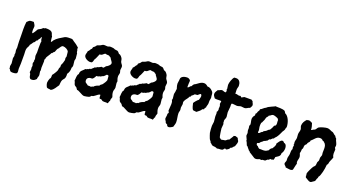

<svg xmlns="http://www.w3.org/2000/svg" viewBox="-52 -1385 3896 2122"><g transform="rotate(20 1896.0 -324.5)"><path d="M711 -252C711 -270 705 -288 705 -306C705 -315 711 -323 711 -332L705 -393C703 -400 698 -399 698 -407C698 -429 691 -429 691 -440C691 -445 692 -450 692 -455C660 -483 659 -484 624 -506C610 -515 608 -523 589 -523C567 -523 534 -524 514 -513C476 -490 437 -471 408 -435C402 -428 401 -414 389 -413C387 -428 382 -443 382 -459C382 -463 382 -467 382 -471C371 -484 371 -504 360 -516C340 -537 309 -534 282 -535C276 -526 265 -530 256 -526C252 -523 250 -519 247 -516C236 -506 213 -499 205 -490C202 -482 171 -432 165 -432H163C157 -444 157 -458 157 -471C157 -483 160 -495 160 -507C160 -526 145 -539 137 -555H130C83 -554 92 -555 60 -526C56 -498 55 -469 55 -441C55 -393 58 -345 57 -297C56 -273 61 -250 61 -226C61 -216 58 -206 58 -196C58 -184 63 -174 63 -162C63 -157 60 -151 60 -145C60 -139 63 -134 63 -128C63 -118 57 -110 57 -100C57 -80 63 -60 63 -40C63 -28 57 -19 57 -7C57 1 61 8 61 16C61 18 60 21 60 23C82 31 62 52 110 52C125 52 146 50 157 39C159 33 160 28 160 22C160 10 157 -1 157 -13C157 -32 160 -52 160 -72V-180C160 -201 156 -224 160 -245C163 -266 182 -282 182 -303C195 -314 201 -330 211 -342C214 -345 218 -345 221 -348C230 -358 231 -376 247 -377C249 -394 263 -400 269 -413C269 -416 268 -426 272 -426H276C283 -416 279 -404 282 -393C285 -390 289 -387 289 -382C289 -375 286 -368 286 -361C285 -342 285 -324 285 -305C285 -287 285 -269 286 -251C286 -239 282 -226 282 -214C282 -199 289 -185 289 -171C289 -165 286 -160 286 -155C286 -152 287 -150 289 -148C287 -139 282 -132 282 -122C282 -112 289 -102 289 -92C289 -86 286 -80 286 -74C286 -66 289 -59 289 -52C289 -42 285 -33 285 -23C285 -8 293 -9 295 -3C302 16 297 37 318 52C323 52 327 53 332 53C357 53 369 42 385 26C383 9 395 -6 395 -23C395 -37 389 -51 389 -64C389 -69 390 -73 392 -77C392 -87 389 -98 389 -109C389 -134 392 -159 392 -184C392 -190 389 -195 389 -201C389 -207 393 -208 395 -213C398 -218 396 -224 398 -229C406 -248 421 -265 431 -284L437 -297C441 -301 446 -300 450 -303V-310C454 -314 463 -318 466 -322C475 -335 475 -354 492 -374H498V-380C507 -392 517 -413 534 -413C557 -413 593 -397 602 -374C602 -372 608 -324 608 -319C608 -312 602 -307 602 -300C602 -292 605 -285 605 -277C605 -269 588 -215 582 -213V-184C570 -173 574 -156 569 -142C564 -127 539 -86 527 -74C526 -63 528 -45 524 -35C523 -31 520 -32 518 -29C513 -21 504 10 504 21C504 41 511 60 521 77C534 86 555 82 569 87C604 72 618 35 640 7C643 -13 642 -36 650 -55C659 -76 680 -77 680 -125C680 -130 680 -136 679 -142C694 -161 702 -187 702 -211C702 -215 702 -219 702 -222C709 -231 711 -241 711 -252Z M1237 -70C1229 -90 1223 -110 1223 -131C1223 -150 1233 -162 1233 -180C1233 -198 1227 -216 1227 -235C1227 -241 1228 -248 1230 -254C1222 -272 1217 -291 1217 -310C1217 -324 1224 -337 1224 -351C1224 -362 1217 -372 1217 -383C1217 -395 1221 -407 1221 -420C1221 -440 1202 -452 1195 -470C1191 -480 1192 -492 1188 -502C1183 -516 1162 -544 1145 -544H1143C1112 -581 1122 -568 1082 -576C1076 -578 1072 -582 1066 -583C1053 -585 1040 -587 1027 -587C1014 -587 1006 -579 993 -579C978 -579 962 -583 946 -580C935 -577 927 -568 917 -564C906 -558 893 -556 882 -551C873 -536 861 -524 846 -515C848 -507 843 -506 843 -500C843 -498 843 -498 843 -496C826 -489 826 -464 808 -457C808 -439 798 -423 798 -406C798 -374 844 -351 872 -351C879 -351 886 -352 892 -354C902 -364 904 -379 908 -393C924 -415 931 -443 943 -467C978 -464 979 -491 1005 -496C1017 -487 1033 -494 1046 -489C1054 -487 1059 -476 1067 -476H1069C1075 -455 1101 -438 1101 -417C1101 -397 1070 -373 1053 -367C1048 -356 1038 -349 1030 -341C1024 -342 1019 -345 1013 -345L1008 -344C1003 -341 981 -328 977 -328C959 -328 961 -314 949 -314C947 -314 945 -314 943 -315C934 -301 917 -294 908 -280C906 -281 903 -282 901 -282C892 -282 887 -270 880 -270C878 -270 875 -271 872 -270L869 -264C863 -261 856 -264 850 -260C830 -234 801 -227 801 -187V-183C781 -170 787 -121 782 -99C793 -86 792 -67 801 -54C808 -45 819 -42 827 -35C834 -28 836 -18 843 -12C862 -17 910 25 938 25C948 25 986 18 995 14C1004 9 1010 1 1017 -6C1046 -4 1067 -43 1101 -51C1105 -47 1105 -42 1105 -38C1105 13 1121 -17 1137 -2C1148 8 1153 9 1168 9C1182 9 1197 7 1211 11C1219 2 1216 -16 1227 -22C1224 -44 1233 -51 1237 -70ZM1121 -229C1121 -219 1096 -178 1088 -170C1080 -160 1062 -156 1059 -141C1037 -134 1013 -125 998 -106C986 -107 983 -103 975 -96C971 -99 965 -99 960 -99C952 -99 944 -98 937 -99C921 -118 898 -113 898 -148C898 -175 924 -188 948 -187L956 -186C974 -195 982 -215 992 -231C1014 -227 1020 -241 1038 -241H1040C1047 -251 1060 -251 1069 -257C1079 -264 1086 -275 1095 -283H1101C1115 -284 1118 -278 1118 -264C1118 -252 1121 -241 1121 -229Z M1767 -70C1759 -90 1753 -110 1753 -131C1753 -150 1763 -162 1763 -180C1763 -198 1757 -216 1757 -235C1757 -241 1758 -248 1760 -254C1752 -272 1747 -291 1747 -310C1747 -324 1754 -337 1754 -351C1754 -362 1747 -372 1747 -383C1747 -395 1751 -407 1751 -420C1751 -440 1732 -452 1725 -470C1721 -480 1722 -492 1718 -502C1713 -516 1692 -544 1675 -544H1673C1642 -581 1652 -568 1612 -576C1606 -578 1602 -582 1596 -583C1583 -585 1570 -587 1557 -587C1544 -587 1536 -579 1523 -579C1508 -579 1492 -583 1476 -580C1465 -577 1457 -568 1447 -564C1436 -558 1423 -556 1412 -551C1403 -536 1391 -524 1376 -515C1378 -507 1373 -506 1373 -500C1373 -498 1373 -498 1373 -496C1356 -489 1356 -464 1338 -457C1338 -439 1328 -423 1328 -406C1328 -374 1374 -351 1402 -351C1409 -351 1416 -352 1422 -354C1432 -364 1434 -379 1438 -393C1454 -415 1461 -443 1473 -467C1508 -464 1509 -491 1535 -496C1547 -487 1563 -494 1576 -489C1584 -487 1589 -476 1597 -476H1599C1605 -455 1631 -438 1631 -417C1631 -397 1600 -373 1583 -367C1578 -356 1568 -349 1560 -341C1554 -342 1549 -345 1543 -345L1538 -344C1533 -341 1511 -328 1507 -328C1489 -328 1491 -314 1479 -314C1477 -314 1475 -314 1473 -315C1464 -301 1447 -294 1438 -280C1436 -281 1433 -282 1431 -282C1422 -282 1417 -270 1410 -270C1408 -270 1405 -271 1402 -270L1399 -264C1393 -261 1386 -264 1380 -260C1360 -234 1331 -227 1331 -187V-183C1311 -170 1317 -121 1312 -99C1323 -86 1322 -67 1331 -54C1338 -45 1349 -42 1357 -35C1364 -28 1366 -18 1373 -12C1392 -17 1440 25 1468 25C1478 25 1516 18 1525 14C1534 9 1540 1 1547 -6C1576 -4 1597 -43 1631 -51C1635 -47 1635 -42 1635 -38C1635 13 1651 -17 1667 -2C1678 8 1683 9 1698 9C1712 9 1727 7 1741 11C1749 2 1746 -16 1757 -22C1754 -44 1763 -51 1767 -70ZM1651 -229C1651 -219 1626 -178 1618 -170C1610 -160 1592 -156 1589 -141C1567 -134 1543 -125 1528 -106C1516 -107 1513 -103 1505 -96C1501 -99 1495 -99 1490 -99C1482 -99 1474 -98 1467 -99C1451 -118 1428 -113 1428 -148C1428 -175 1454 -188 1478 -187L1486 -186C1504 -195 1512 -215 1522 -231C1544 -227 1550 -241 1568 -241H1570C1577 -251 1590 -251 1599 -257C1609 -264 1616 -275 1625 -283H1631C1645 -284 1648 -278 1648 -264C1648 -252 1651 -241 1651 -229Z M2265 -435C2265 -442 2263 -449 2262 -457C2259 -489 2264 -496 2239 -518C2225 -531 2208 -541 2189 -541H2184C2172 -553 2157 -563 2139 -563C2095 -563 2073 -528 2036 -512C2029 -503 2021 -494 2017 -483C1999 -480 1998 -457 1978 -457V-473C1977 -493 1980 -514 1981 -534C1973 -551 1956 -558 1938 -558C1911 -558 1868 -545 1868 -512C1868 -489 1862 -474 1862 -460C1862 -431 1875 -405 1875 -399C1875 -393 1872 -387 1872 -381C1872 -358 1865 -348 1865 -333C1865 -317 1870 -301 1870 -285C1870 -279 1869 -272 1865 -267C1875 -254 1876 -238 1876 -222C1876 -196 1871 -171 1871 -145C1871 -135 1881 -132 1881 -124C1881 -113 1872 -112 1872 -102C1872 -99 1873 -95 1873 -91C1873 -78 1868 -66 1868 -54C1868 -32 1887 -23 1888 -6C1895 0 1902 4 1910 7C1912 19 1919 28 1932 28C1948 28 1968 16 1981 7C1986 -14 1995 -30 1995 -52C1995 -87 1984 -120 1984 -154C1984 -169 1991 -181 1991 -195C1991 -204 1988 -213 1988 -222C1988 -236 1994 -250 1994 -264C1994 -270 1991 -276 1991 -283C1991 -306 2014 -330 2026 -347C2032 -355 2034 -363 2039 -370H2046C2047 -374 2054 -387 2055 -389C2075 -394 2072 -409 2085 -412C2095 -411 2103 -415 2114 -415C2125 -422 2131 -435 2146 -438C2153 -432 2156 -424 2156 -415C2156 -399 2149 -385 2146 -370C2136 -367 2101 -325 2097 -315C2103 -291 2108 -261 2123 -241C2137 -236 2151 -238 2165 -235C2183 -251 2207 -263 2217 -286C2226 -285 2228 -290 2236 -293C2235 -305 2240 -311 2249 -318C2246 -329 2259 -353 2259 -369C2259 -379 2258 -389 2259 -399C2259 -411 2265 -423 2265 -435Z M2724 -516C2724 -533 2710 -545 2708 -561C2700 -561 2697 -567 2692 -571H2608C2597 -567 2589 -559 2579 -555C2570 -557 2570 -568 2559 -568C2556 -566 2552 -565 2548 -565C2535 -565 2524 -572 2511 -572C2508 -572 2504 -571 2501 -571C2501 -586 2499 -602 2499 -617C2499 -636 2508 -653 2508 -664C2508 -698 2493 -736 2454 -736C2446 -736 2438 -736 2430 -735C2410 -718 2392 -662 2392 -636C2392 -620 2398 -605 2398 -590C2398 -585 2395 -583 2395 -580C2395 -576 2398 -573 2401 -571C2402 -563 2398 -555 2395 -548H2390C2375 -548 2364 -558 2350 -558C2335 -558 2321 -543 2305 -542C2295 -525 2282 -511 2282 -490C2282 -472 2295 -459 2305 -445C2314 -442 2325 -442 2335 -442C2350 -442 2367 -444 2382 -442L2383 -434C2383 -425 2378 -416 2379 -406C2385 -398 2387 -388 2387 -378C2387 -368 2386 -358 2385 -348L2388 -345C2388 -336 2384 -318 2376 -313C2379 -306 2380 -299 2380 -291C2380 -280 2378 -269 2379 -258C2380 -238 2385 -218 2385 -197C2385 -181 2379 -167 2379 -151C2379 -132 2381 -86 2385 -68C2389 -48 2399 -29 2405 -10C2409 6 2429 16 2430 32C2440 34 2443 44 2450 48C2453 51 2460 49 2459 55C2477 57 2502 57 2517 68C2525 65 2534 64 2543 64C2602 64 2579 45 2604 36C2606 40 2612 42 2616 42C2619 42 2622 41 2624 39C2638 32 2651 22 2656 7C2678 6 2678 -17 2695 -23C2700 -42 2711 -59 2711 -79C2711 -94 2707 -93 2701 -103C2698 -108 2696 -119 2692 -122C2689 -124 2665 -132 2663 -132C2658 -132 2655 -128 2650 -128C2649 -128 2648 -128 2646 -129C2637 -108 2622 -91 2611 -71C2594 -71 2587 -54 2572 -48C2565 -46 2557 -47 2550 -45C2543 -44 2537 -41 2530 -41C2528 -41 2526 -41 2524 -42C2518 -48 2510 -51 2505 -58C2501 -64 2488 -148 2488 -158C2488 -175 2492 -192 2492 -209C2492 -220 2485 -221 2485 -226L2488 -229C2488 -235 2485 -241 2485 -247C2485 -265 2498 -278 2498 -297C2498 -315 2492 -332 2492 -350C2492 -373 2498 -395 2498 -417C2498 -429 2495 -443 2501 -455C2505 -455 2509 -456 2514 -456C2530 -456 2547 -451 2563 -451C2580 -451 2594 -461 2610 -461C2622 -461 2634 -457 2647 -457C2675 -457 2685 -476 2708 -480C2713 -492 2724 -502 2724 -516Z M3206 -129C3220 -143 3226 -171 3226 -191C3226 -213 3219 -241 3193 -245C3187 -253 3179 -261 3169 -261C3147 -261 3128 -225 3116 -209C3122 -185 3103 -165 3093 -145C3075 -139 3067 -122 3058 -106C3044 -105 3043 -89 3004 -89C2988 -89 2971 -91 2955 -90C2947 -97 2937 -103 2932 -113C2917 -113 2913 -126 2913 -138C2916 -146 2928 -146 2935 -148C2943 -168 2966 -173 2977 -190C2993 -189 2996 -203 3009 -203C3015 -211 3021 -217 3026 -226C3049 -225 3048 -251 3071 -251C3073 -263 3086 -271 3093 -280C3111 -304 3123 -331 3135 -358C3140 -367 3148 -374 3151 -384C3154 -389 3152 -397 3155 -403C3157 -409 3161 -413 3161 -420C3161 -467 3137 -540 3090 -558C3090 -569 3081 -572 3077 -580C3043 -596 3001 -589 2964 -593C2963 -586 2891 -564 2874 -542C2851 -534 2838 -511 2816 -503C2817 -486 2810 -483 2803 -471C2798 -462 2799 -445 2787 -442V-419C2775 -409 2765 -387 2765 -371C2765 -350 2774 -330 2774 -309C2774 -302 2767 -296 2767 -288C2767 -280 2771 -272 2771 -264C2771 -254 2769 -242 2771 -232C2772 -224 2777 -217 2777 -209C2777 -200 2774 -191 2774 -181C2774 -171 2794 -138 2794 -133C2794 -130 2792 -126 2793 -122L2800 -116C2805 -103 2810 -90 2816 -77C2832 -72 2835 -53 2848 -45C2852 -35 2859 -30 2868 -26L2871 -19C2874 -17 2941 26 2942 26C2947 28 2953 29 2959 29C2978 29 2996 16 3005 16C3010 16 3014 20 3019 20C3023 20 3027 14 3032 13C3041 11 3058 13 3064 10C3070 7 3083 -10 3089 -10C3109 -10 3100 -24 3113 -26C3116 -24 3119 -23 3122 -23C3129 -23 3136 -30 3146 -29H3148C3150 -39 3155 -49 3155 -60V-64C3179 -81 3207 -89 3206 -125ZM3045 -461C3042 -446 3046 -433 3046 -418C3046 -411 3045 -403 3042 -396C3037 -393 3034 -387 3028 -387H3026C3023 -374 3005 -338 2997 -329C2979 -325 2973 -308 2958 -300C2951 -296 2941 -292 2935 -287C2932 -284 2932 -280 2929 -277C2925 -274 2920 -274 2916 -271C2906 -262 2901 -250 2886 -251H2884C2882 -254 2882 -257 2882 -260C2882 -267 2884 -274 2884 -280C2883 -297 2877 -311 2877 -328C2877 -341 2877 -355 2880 -367L2887 -374C2891 -387 2898 -397 2903 -409C2907 -420 2908 -432 2913 -442C2918 -451 2932 -459 2932 -471C2950 -472 2954 -493 2980 -493C2992 -493 3032 -479 3038 -471C3041 -468 3039 -460 3045 -461Z M3760 -280C3751 -293 3748 -308 3748 -323C3748 -338 3750 -352 3750 -367C3750 -378 3740 -379 3740 -390C3740 -397 3743 -403 3743 -411C3743 -438 3722 -459 3718 -486C3709 -493 3702 -501 3698 -512C3682 -517 3672 -534 3657 -541C3652 -543 3648 -543 3644 -544C3623 -552 3611 -562 3587 -562C3567 -562 3508 -546 3492 -534C3480 -525 3476 -508 3463 -499C3448 -496 3438 -484 3424 -480C3424 -507 3417 -532 3408 -557C3394 -562 3383 -573 3366 -573C3360 -573 3355 -569 3348 -569C3347 -569 3345 -570 3344 -570C3322 -549 3304 -520 3304 -489C3304 -473 3315 -460 3315 -445C3315 -425 3305 -408 3305 -388C3305 -374 3308 -360 3308 -345C3308 -327 3299 -311 3299 -293C3299 -285 3301 -278 3302 -270L3299 -267C3299 -261 3305 -259 3305 -253C3305 -247 3301 -241 3301 -234C3301 -227 3303 -219 3305 -212C3292 -196 3297 -170 3295 -151C3294 -132 3285 -114 3285 -96C3285 -86 3287 -76 3286 -67C3284 -57 3276 -45 3276 -36C3276 -15 3298 -12 3302 4C3320 5 3338 11 3357 11C3367 11 3378 8 3386 1C3393 -25 3396 -52 3405 -77C3401 -83 3399 -90 3399 -98C3399 -117 3408 -135 3408 -154C3408 -170 3400 -184 3395 -199C3402 -214 3400 -229 3402 -244C3403 -252 3411 -254 3411 -264C3412 -274 3411 -286 3415 -296C3419 -306 3429 -310 3434 -318C3436 -322 3435 -327 3437 -331C3445 -345 3461 -351 3460 -370C3491 -391 3506 -431 3549 -431C3582 -431 3583 -411 3591 -411C3594 -411 3596 -413 3598 -412L3602 -405C3627 -390 3632 -364 3632 -335C3632 -320 3631 -305 3631 -289C3631 -280 3634 -272 3634 -263C3634 -253 3626 -241 3624 -231C3621 -218 3625 -203 3621 -189C3619 -182 3613 -177 3611 -170C3608 -157 3610 -141 3605 -128C3601 -119 3592 -114 3586 -106C3577 -94 3543 -25 3543 -13C3543 -5 3546 3 3547 11L3544 14C3544 19 3550 26 3550 31V33C3571 42 3589 62 3612 62C3620 62 3631 54 3637 49C3669 28 3657 37 3669 4C3671 0 3675 -4 3676 -9C3677 -14 3677 -20 3679 -25C3698 -38 3718 -139 3718 -164C3718 -192 3729 -179 3731 -196C3733 -226 3753 -251 3760 -280Z"/></g></svg>

Font: Margarine
Style: Regular
Weight: 400
Designer: Astigmatic (AOETI)
Foundry: Astigmatic (AOETI)
Version: Version 1.000